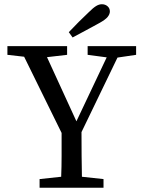

<svg xmlns="http://www.w3.org/2000/svg" viewBox="-20 -887 673 907"><path d="M15 -628V-669H297V-628L202 -617L341 -314L484 -616L394 -628V-669H623V-628L535 -615L365 -263Q365 -205 365.5 -152.5Q366 -100 367 -52L469 -41V0H167V-41L269 -52Q271 -99 271 -150Q271 -201 271 -259L94 -619ZM305 -735Q351 -784 399 -829Q420 -850 434 -858.5Q448 -867 461 -867Q477 -867 488 -857.5Q499 -848 499 -833Q499 -820 488.5 -807Q478 -794 449 -778Q418 -761 386.5 -744Q355 -727 323 -710Z"/></svg>

Font: Source Serif Pro
Style: Regular
Weight: 400
Designer: Frank Grießhammer
Foundry: Adobe Systems Incorporated
Version: Version 3.001;hotconv 1.0.111;makeotfexe 2.5.65597